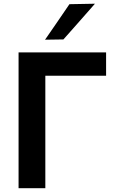

<svg xmlns="http://www.w3.org/2000/svg" viewBox="-20 -988 613 1008"><path d="M77.5 0V-713H537V-590.5H218V0ZM216.5 -779.5Q249 -826 281 -873Q312.5 -919.5 344.5 -966L478.5 -968.5Q436 -920 394.5 -873Q353 -826 313 -781Z"/></svg>

Font: Heraclito SemiBold
Style: Regular
Weight: 600
Designer: Kostas Bartsokas (font) & Cristiano Sobral (main changes)
Foundry: Kostas Bartsokas (font) & Cristiano Sobral (main changes)
Version: Version 1.00;July 8, 2020;FontCreator 13.0.0.2655 64-bit